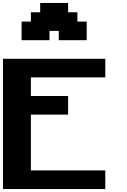

<svg xmlns="http://www.w3.org/2000/svg" viewBox="-20 -1270 852 1290"><path d="M0 0H687.5V-125H187.5V-500H437.5V-625H187.5V-750H687.5V-875H0ZM375 -1000H562.5V-1125H500V-1187.5H437.5V-1250H250V-1187.5H187.5V-1125H125V-1000H312.5V-1062.5H375Z"/></svg>

Font: Faithful 32x
Style: Semibold
Weight: 400
Foundry: Faithful Resource Pack
Version: Version 1.0; January 27, 2023